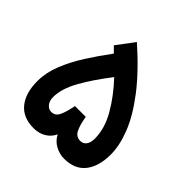

<svg xmlns="http://www.w3.org/2000/svg" viewBox="-176 -812 957 957"><g transform="rotate(45 302.5 -334.0)"><path d="M303.2 -63.5Q288.1 -32.2 260 -16.1Q231.9 0 196.3 0Q121.1 0 82.3 -47.9Q43.5 -95.7 43.5 -179.7Q43.5 -238.8 67.9 -300.3Q92.3 -361.8 131.8 -423.8Q171.4 -485.8 216.3 -545.9L187 -575.2L256.8 -668Q368.2 -569.3 435.1 -481.9Q502 -394.5 531.7 -318.8Q561.5 -243.2 561.5 -179.7Q561.5 -96.2 523.9 -48.1Q486.3 0 411.1 0Q378.4 0 348.4 -16.4Q318.4 -32.7 303.2 -63.5ZM155.3 -179.2Q155.3 -152.3 168.7 -136Q182.1 -119.6 200.7 -119.6Q229 -119.6 241.9 -147.2Q254.9 -174.8 264.2 -224.1H340.3Q348.6 -173.8 362.3 -146.7Q376 -119.6 405.8 -119.6Q425.8 -119.6 437.5 -135.3Q449.2 -150.9 449.2 -179.2Q449.2 -249.5 407 -323Q364.7 -396.5 300.3 -464.4Q234.9 -379.9 195.1 -308.6Q155.3 -237.3 155.3 -179.2Z"/></g></svg>

Font: Vazirmatn UI FD SemiBold
Style: Regular
Weight: 600
Designer: Saber Rastikerdar
Foundry: Saber Rastikerdar
Version: Version 33.003